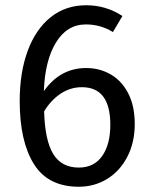

<svg xmlns="http://www.w3.org/2000/svg" viewBox="-20 -699 573 731"><path d="M493 -227Q493 -156 464.5 -101.5Q436 -47 387.5 -17.5Q339 12 280 12Q163 12 109 -74.5Q55 -161 55 -314Q55 -423 85.5 -505.5Q116 -588 173 -633.5Q230 -679 308 -679Q384 -679 446 -638L410 -577Q363 -606 307 -606Q235 -606 193 -537Q151 -468 147 -352Q209 -440 308 -440Q359 -440 401 -416Q443 -392 468 -344Q493 -296 493 -227ZM400 -224Q400 -367 292 -367Q248 -367 211 -342.5Q174 -318 148 -275Q151 -165 182.5 -113Q214 -61 280 -61Q338 -61 369 -105Q400 -149 400 -224Z"/></svg>

Font: Wolseley Sans
Style: Regular
Weight: 400
Designer: Carrois Corporate & Edenspiekermann AG
Foundry: Carrois Corporate GbR & Edenspiekermann AG
Version: Version 4.202